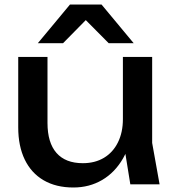

<svg xmlns="http://www.w3.org/2000/svg" viewBox="-20 -819 772 853"><path d="M61 -253V-566H191V-273Q191 -185 231 -139.5Q271 -94 348 -94Q402 -94 442 -118Q482 -142 504 -186.5Q526 -231 526 -290L571 -265Q563 -179 527 -116Q491 -53 434 -19.5Q377 14 306 14Q229 14 174 -18Q119 -50 90 -110Q61 -170 61 -253ZM526 -204V-566H656V-184L689 0H559ZM431 -799 574 -627H463L333 -758H389L260 -627H148L291 -799Z"/></svg>

Font: Unbounded Variable
Style: Regular
Weight: 400
Designer: Luke Prowse, Jean-Baptiste Morizot, Fátima Lázaro, Florian Runge
Foundry: NaN
Version: Version 1.600;FEAKit 1.0